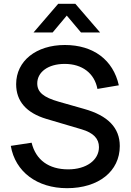

<svg xmlns="http://www.w3.org/2000/svg" viewBox="-20 -970 684 1005"><path d="M155.5 -800H255.5L329.5 -888.5L404 -800H504L374.5 -950H284.5ZM331 15C496 15 607 -73.5 607 -205.5C607 -301 545 -365 420 -400L288 -437.5C207.5 -460.5 175 -487.5 175 -533.5C175 -592 231 -635.5 318.5 -635.5C410.5 -635.5 474.5 -586.5 490 -504.5L602 -523.5C572.5 -656.5 468.5 -734.5 319.5 -734.5C170 -734.5 64.5 -651.5 64.5 -529.5C64.5 -440 118 -379 223 -347.5L407.5 -293C468.5 -275 498 -244.5 498 -200C498 -131.5 431.5 -83.5 337 -83.5C235.5 -83.5 167.5 -132.5 145.5 -223L36.5 -206.5C59.5 -71 174 15 331 15Z"/></svg>

Font: Vela Sans SemBd
Style: Regular
Weight: 600
Designer: Principal design: Mikhail Sharanda - project Manrope.
Design modification: Ravid Balaliev
Foundry: Mikhail Sharanda
Version: Version 1.001